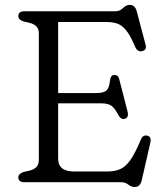

<svg xmlns="http://www.w3.org/2000/svg" viewBox="-20 -746 678 786"><path d="M55 -680Q55 -700 80.5 -700H453.5Q470.5 -700 483.5 -713Q496.5 -726 511.5 -726Q533 -726 540 -699L576 -563Q582 -540 560.5 -536.5Q542 -533 532.5 -556Q513 -602 495.5 -623Q478 -644 458.2 -650Q438.5 -656 412.5 -656H218V-365H372Q404.5 -365 416 -375.8Q427.5 -386.5 430 -415Q432.5 -437.5 446 -439Q463.5 -441 468.5 -420.5L502.5 -288Q508 -265 490.5 -259.5Q475.5 -255.5 464.5 -275Q451 -301.5 437.2 -312.2Q423.5 -323 394 -323H218V-97Q218 -44 283 -44H419.5Q449.5 -44 471.8 -53.5Q494 -63 513.8 -91Q533.5 -119 556.5 -174.5Q564.5 -194 581.5 -191Q601.5 -187.5 595.5 -162L560 -7Q553.5 19.5 531.5 19.5Q517.5 19.5 505.2 9.8Q493 0 477 0H80.5Q55 0 55 -20Q55 -35 77 -42L101 -47.5Q119 -52 129 -62Q139 -72 139 -91.5V-608.5Q139 -628 129 -638Q119 -648 101 -652.5L77 -658Q55 -665 55 -680Z"/></svg>

Font: Fraunces 9pt S100 Light
Style: Regular
Weight: 300
Version: Version 1.000; ttfautohint (v1.8.3)